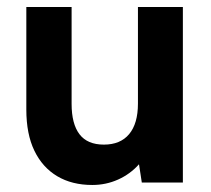

<svg xmlns="http://www.w3.org/2000/svg" viewBox="-20 -520 602 547"><path d="M501 0H384L376 -52Q351 -24 316.5 -8.5Q282 7 243 7Q185 7 143 -18Q101 -43 78 -90.5Q55 -138 55 -208V-500H184V-224Q184 -167 206.5 -137.5Q229 -108 276 -108Q323 -108 348 -138Q373 -168 373 -225V-500H501Z"/></svg>

Font: Albert Sans
Style: Bold
Weight: 700
Designer: Andreas Rasmussen
Foundry: a.Foundry
Version: Version 1.025